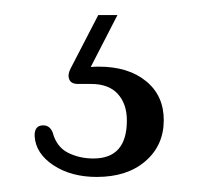

<svg xmlns="http://www.w3.org/2000/svg" viewBox="-20 -26 266 255"><path d="M110.5 -6H136L100.5 63Q105.5 62.5 111 62.5Q150.5 62.5 174 81.8Q197.5 101 197.5 133.5Q197.5 167 173.2 188Q149 209 108.5 209Q74.5 209 51 193.5Q27.5 178 26 155Q25.5 141 36.5 140.5Q46 140 50 150Q55 169 70.2 176.8Q85.5 184.5 104 184.5Q148.5 184.5 148.5 134Q148.5 112 136.5 98.8Q124.5 85.5 101 85.5H83.5Q74.5 85.5 72 79.5Q69.5 73.5 73.5 65.5Z"/></svg>

Font: Fraunces 72pt Soft Light
Style: Regular
Weight: 300
Version: Version 1.000;[b76b70a41]